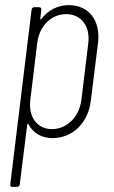

<svg xmlns="http://www.w3.org/2000/svg" viewBox="-20 -530 446 748"><path d="M248 -510C206 -510 168 -491 141 -456C138 -453 136 -454 137 -458L141 -492C142 -498 138 -502 132 -502H114C108 -502 104 -498 103 -492L20 188C19 194 22 198 28 198H46C52 198 57 194 57 188L86 -44C86 -48 89 -49 91 -46C109 -11 143 8 184 8C264 8 324 -52 334 -139L362 -364C372 -449 327 -510 248 -510ZM324 -362 297 -140C288 -74 241 -27 182 -27C125 -27 90 -74 98 -140L125 -362C133 -429 180 -475 237 -475C296 -475 332 -429 324 -362Z"/></svg>

Font: Barlow Condensed ExtraLight
Style: Italic
Weight: 275
Width: 3
Italic angle: -7°
Designer: Jeremy Tribby
Foundry: Tribby Type
Version: Version 1.422;hotconv 1.0.109;makeotfexe 2.5.65596